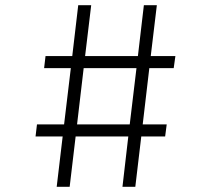

<svg xmlns="http://www.w3.org/2000/svg" viewBox="-20 -720 840 740"><path d="M198.5 0 221.5 -194H117L122.5 -240.5H227L253 -457.5H150L155.5 -504H258.5L281.5 -700H331.5L308 -504H511.5L534.5 -700H584.5L561 -504H656L649.5 -457.5H555.5L530 -240.5H622.5L616.5 -194H524.5L501.5 0H452L474.5 -194H271.5L248.5 0ZM277 -240.5H480L506 -457.5H302.5Z"/></svg>

Font: Trispace SemiCondensed ExtraLight
Style: Regular
Weight: 200
Width: 4
Designer: Tyler Finck
Foundry: Etcetera Type Company
Version: Version 1.210; ttfautohint (v1.8.3)